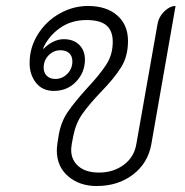

<svg xmlns="http://www.w3.org/2000/svg" viewBox="-20 -613 618 642"><path d="M170 -110Q170 -118 172 -134L176 -159Q183 -204 206.5 -238.5Q230 -273 272 -319Q315 -365 336 -398Q357 -431 357 -473Q357 -510 336 -528Q315 -546 269 -546Q218 -546 180 -519Q142 -492 124 -451L126 -450Q139 -464 157 -473Q175 -482 193 -482Q226 -482 245 -463Q264 -444 264 -414Q264 -371 234.5 -340Q205 -309 160 -309Q122 -309 100.5 -336Q79 -363 79 -402Q79 -454 106.5 -498Q134 -542 179 -567.5Q224 -593 274 -593Q336 -593 372 -561.5Q408 -530 408 -476Q408 -425 385 -388Q362 -351 317 -305Q277 -263 255 -231.5Q233 -200 225 -158L220 -132Q218 -118 218 -112Q218 -78 242.5 -57Q267 -36 311 -36Q359 -36 394 -62Q429 -88 436 -132L507 -534Q511 -557 529.5 -575Q548 -593 567 -593L486 -131Q475 -68 425 -29.5Q375 9 303 9Q246 9 208 -23.5Q170 -56 170 -110ZM222 -408Q222 -425 211.5 -435Q201 -445 182 -445Q159 -445 142.5 -428Q126 -411 126 -387Q126 -370 136.5 -359.5Q147 -349 165 -349Q188 -349 205 -366Q222 -383 222 -408Z"/></svg>

Font: K2D Thin
Style: Italic
Weight: 100
Italic angle: -10°
Designer: Katatrad Aksorn Co.,Ltd.
Foundry: Cadson Demak Co.,Ltd.
Version: Version 1.000; ttfautohint (v1.6)